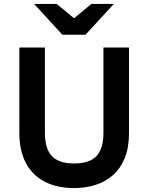

<svg xmlns="http://www.w3.org/2000/svg" viewBox="-20 -941 752 973"><path d="M356 12Q267.9 12 205.6 -20.8Q143.4 -53.5 110.7 -115.9Q78 -178.3 78 -267.2V-700H207.6V-267.2Q207.6 -187.3 243 -149.9Q278.4 -112.6 356 -112.6Q405.2 -112.6 438.2 -128.1Q471.2 -143.7 487.7 -177.8Q504.2 -211.8 504.2 -267.2V-700H633.8V-267.2Q633.8 -192.9 612.1 -139.9Q590.4 -86.9 552.1 -53.2Q513.9 -19.5 463.5 -3.8Q413.1 12 356 12ZM296 -765 153 -921H267.2L355.4 -848.4L443 -921H556.8L413.2 -765Z"/></svg>

Font: Overpass
Style: Regular
Weight: 400
Designer: Delve Withrington, Dave Bailey, Thomas Jockin
Foundry: Delve Fonts LLC
Version: Version 4.000